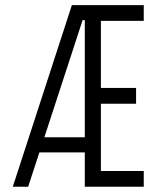

<svg xmlns="http://www.w3.org/2000/svg" viewBox="-20 -713 626 733"><path d="M28.8 0H87.4L130.4 -131.3H303.7V0H528.8V-60.1H365.2V-316.9H499.5V-377.4H365.2V-633.3H528.8V-693.4H254.4ZM149.4 -189 295.4 -636.2H303.7V-189Z"/></svg>

Font: Cascadia Code PL Light
Style: Regular
Weight: 300
Monospace: yes
Designer: Aaron Bell
Foundry: Saja Typeworks
Version: Version 2404.023